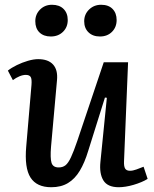

<svg xmlns="http://www.w3.org/2000/svg" viewBox="-20 -771 646 805"><path d="M13 -475Q28 -487 50.5 -498Q73 -509 97 -516Q121 -523 140 -523Q182 -523 202.5 -500.5Q223 -478 219 -435L194 -156Q190 -108 196 -88.5Q202 -69 226 -69Q243 -69 254.5 -78Q266 -87 277.5 -111.5Q289 -136 304 -180L415 -510H517L500 -95Q499 -74 504.5 -64.5Q510 -55 525 -55Q537 -55 552 -60.5Q567 -66 582 -72L599 -21Q588 -14 572.5 -7.5Q557 -1 540 4Q523 9 507 11.5Q491 14 478 14Q431 14 413.5 -14.5Q396 -43 401 -92L428 -361L420 -362L350 -139Q335 -89 314.5 -55Q294 -21 265 -3.5Q236 14 195 14Q134 14 108 -26.5Q82 -67 90 -157L112 -415Q114 -440 108.5 -448.5Q103 -457 88 -457Q76 -457 61.5 -451Q47 -445 34 -435ZM128 -682Q128 -711 148 -731Q168 -751 198 -751Q229 -751 246.5 -733.5Q264 -716 264 -687Q264 -657 244 -637.5Q224 -618 193 -618Q163 -618 145.5 -635Q128 -652 128 -682ZM333 -682Q333 -711 353.5 -731Q374 -751 404 -751Q435 -751 452 -733.5Q469 -716 469 -687Q469 -657 449.5 -637.5Q430 -618 399 -618Q369 -618 351 -635.5Q333 -653 333 -682Z"/></svg>

Font: Literata 18pt Medium
Style: Italic
Weight: 500
Italic angle: -2°
Designer: Latin by Veronika Burian and Jose Scaglione. Greek by Irene Vlachou. Cyrillic by Vera Evstafieva
Foundry: TypeTogether
Version: Version 3.103;gftools[0.9.29]